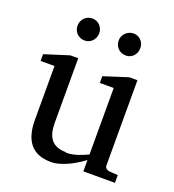

<svg xmlns="http://www.w3.org/2000/svg" viewBox="-129 -795 826 909"><g transform="rotate(20 284.0 -341.0)"><path d="M280 -56C209 -56 183 -98 183 -169V-494H143L20 -455V-421H90V-150C90 -50 130 12 228 12C243 12 258 10 273 5C317 -8 357 -32 389 -56V1H548V-38L504 -41C493 -42 482 -50 482 -62V-492H441L319 -453V-419H389V-84C359 -71 325 -54 282 -54ZM182 -694C151 -694 127 -669 127 -638C127 -607 151 -583 182 -583C213 -583 236 -608 236 -639C236 -669 213 -694 182 -694ZM390 -694C360 -694 334 -669 334 -639C334 -607 358 -583 390 -583C421 -583 443 -608 443 -639C443 -670 420 -694 390 -694Z"/></g></svg>

Font: Veleka
Style: Regular
Weight: 400
Designer: Stefan Peev, Context Ltd, 2016; SIL International, 1997-2014.
Foundry: Stefan Peev, Context Ltd, 2016
Version: Version 1.000